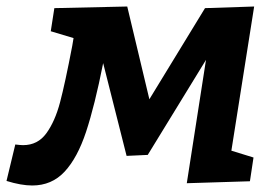

<svg xmlns="http://www.w3.org/2000/svg" viewBox="-60 -558 842 590"><path d="M721 -538 651 -95 719 -74 708 -1 514 5 573 -374 394 -82 329 -79 257 -364Q231 -233 204.5 -153Q178 -73 138.5 -30.5Q99 12 39 12Q5 12 -40 -2L-13 -114Q3 -112 11 -112Q56 -112 82.5 -148.5Q109 -185 124.5 -243.5Q140 -302 162 -417L166 -441L96 -462L107 -533L331 -538L399 -253L570 -533Z"/></svg>

Font: Bitter Pro
Style: Bold Italic
Weight: 700
Italic angle: -9°
Designer: Sol Matas, and Bitter project Authors
Foundry: Sol Matas
Version: Version 1.010